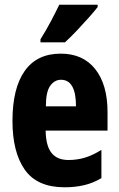

<svg xmlns="http://www.w3.org/2000/svg" viewBox="-20 -786 505 816"><path d="M238 -558Q333 -558 385 -492Q437 -426 437 -310V-231H174Q175 -166 199 -136Q223 -106 271 -106Q308 -106 341 -116Q374 -126 411 -149V-29Q376 -8 337.5 1Q299 10 255 10Q138 10 85.5 -64.5Q33 -139 33 -272Q33 -411 85 -484.5Q137 -558 238 -558ZM239 -447Q212 -447 193.5 -421.5Q175 -396 175 -334H303Q303 -447 239 -447ZM395 -756Q382 -739 358 -712Q334 -685 307 -656.5Q280 -628 256 -606H152V-619Q177 -659 196.5 -696Q216 -733 232 -766H395Z"/></svg>

Font: Noto Sans Gurmukhi ExtraCondensed ExtraBold
Style: Regular
Weight: 800
Width: 2
Designer: Jelle Bosma - Monotype Design Team
Foundry: Monotype Imaging Inc.
Version: Version 2.004; ttfautohint (v1.8.4.7-5d5b)